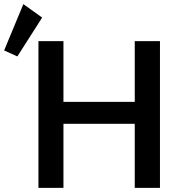

<svg xmlns="http://www.w3.org/2000/svg" viewBox="-40 -909 857 929"><path d="M734 -710V0H612V-310H267V0H146V-710H267V-416H612V-710ZM164 -824 44 -636 -20 -665 73 -889Z"/></svg>

Font: Rising Sun SemiBold
Style: Regular
Weight: 600
Designer: Matt McInerney, Pablo Impallari, Rodrigo Fuenzalida (Raleway font), Stephen Hutchings (Greek), Cristiano Sobral (main ch
Foundry: The Rising Sun Project Authors
Version: Version 4.327; ttfautohint (v1.8.4.7-5d5b-dirty)